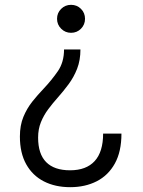

<svg xmlns="http://www.w3.org/2000/svg" viewBox="-20 -560 592 796"><path d="M313.5 -355Q313.5 -310.5 299.8 -275.2Q286 -240 264.5 -211Q243 -182 219.5 -155.5Q198.5 -132 180 -107.2Q161.5 -82.5 149.8 -53.8Q138 -25 138 10.5Q138 78.5 171.5 112.2Q205 146 270.5 146Q337.5 146 372.5 107.8Q407.5 69.5 407.5 -6H483.5Q483.5 68.5 456.2 117.8Q429 167 381 191.5Q333 216 271 216Q209 216 162 192Q115 168 88.8 121.2Q62.5 74.5 62.5 6Q62.5 -40.5 77 -75.5Q91.5 -110.5 114 -138.8Q136.5 -167 160.5 -192Q194 -227.5 219.8 -264.8Q245.5 -302 245.5 -355ZM274.5 -540Q299 -540 315.8 -523.2Q332.5 -506.5 332.5 -482Q332.5 -458 315.8 -441Q299 -424 274.5 -424Q250.5 -424 233.5 -441Q216.5 -458 216.5 -482Q216.5 -506.5 233.5 -523.2Q250.5 -540 274.5 -540Z"/></svg>

Font: Epilogue
Style: Regular
Weight: 400
Designer: Tyler Finck
Foundry: Etcetera Type Co
Version: Version 2.112